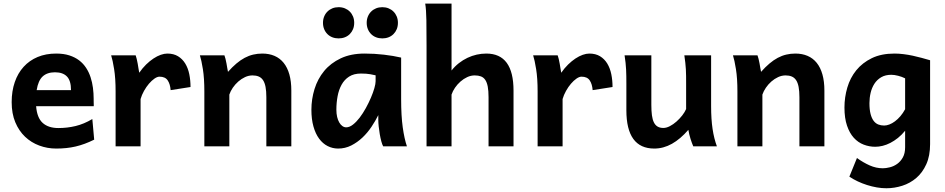

<svg xmlns="http://www.w3.org/2000/svg" viewBox="-20 -801 5172 1051"><path d="M177.7 -219.7Q182.6 -156.2 213.6 -128.2Q244.6 -100.1 299.8 -100.1Q348.1 -100.1 393.8 -111.1Q439.5 -122.1 485.4 -149.4L495.6 -36.6Q469.2 -23.4 444.1 -14.2Q418.9 -4.9 393.8 1Q368.7 6.8 342.3 9.5Q315.9 12.2 287.6 12.2Q239.3 12.2 195.1 -4.2Q150.9 -20.5 117.2 -52.5Q83.5 -84.5 63.7 -131.8Q43.9 -179.2 43.9 -241.7Q43.9 -302.2 60.8 -351.3Q77.6 -400.4 109.4 -435.3Q141.1 -470.2 186 -489Q231 -507.8 287.6 -507.8Q328.6 -507.8 359.6 -497.8Q390.6 -487.8 413.3 -470.5Q436 -453.1 451.4 -429.4Q466.8 -405.8 475.8 -378.2Q484.9 -350.6 488.8 -320.3Q492.7 -290 492.7 -259.8V-251Q492.7 -245.6 492.9 -239.7Q493.2 -233.9 493.2 -228.5V-219.7ZM280.8 -405.3Q238.3 -405.3 213.6 -382.6Q189 -359.9 180.7 -307.6H368.7Q368.7 -359.4 346.4 -382.3Q324.2 -405.3 280.8 -405.3Z M612.8 0V-300.3Q612.8 -372.6 604.7 -422.6Q596.7 -472.7 588.4 -498H722.7Q725.6 -490.2 728.5 -477.8Q731.4 -465.3 733.9 -451.7Q736.3 -438 738.3 -424.8L742.2 -402.8Q759.8 -428.2 779.8 -447.8Q799.8 -467.3 820.1 -480.7Q840.3 -494.1 859.9 -501Q879.4 -507.8 896 -507.8Q930.2 -507.8 954.3 -493.2Q978.5 -478.5 993.9 -453.4Q1009.3 -428.2 1016.1 -395Q1022.9 -361.8 1022.9 -324.7L914.1 -307.6Q911.6 -340.8 897.9 -361.1Q884.3 -381.3 853 -381.3Q840.8 -381.3 825.4 -370.6Q810.1 -359.9 795.4 -342.8Q780.8 -325.7 768.3 -303.5Q755.9 -281.2 749.5 -258.8V0Z M1438 0V-268.6Q1438 -302.2 1433.6 -325.2Q1429.2 -348.1 1419.9 -362.1Q1410.6 -376 1396.2 -382.1Q1381.8 -388.2 1362.3 -388.2Q1341.3 -388.2 1321.3 -378.9Q1301.3 -369.6 1284.2 -354.5Q1267.1 -339.4 1254.4 -320.8Q1241.7 -302.2 1235.4 -283.2V0H1098.6V-300.3Q1098.6 -372.6 1090.6 -422.6Q1082.5 -472.7 1074.2 -498H1208.5Q1211.4 -490.7 1214.4 -478.8Q1217.3 -466.8 1219.7 -453.9Q1222.2 -440.9 1224.1 -428.2L1228 -407.7Q1251.5 -434.1 1273.9 -453.1Q1296.4 -472.2 1319.3 -484.4Q1342.3 -496.6 1366.2 -502.2Q1390.1 -507.8 1416 -507.8Q1453.1 -507.8 1482.7 -495.1Q1512.2 -482.4 1532.7 -457Q1553.2 -431.6 1564 -393.6Q1574.7 -355.5 1574.7 -305.2V0Z M2036.1 -388.7Q2025.9 -391.1 2006.3 -394.8Q1986.8 -398.4 1955.6 -398.4Q1917 -398.4 1891.1 -381.8Q1865.2 -365.2 1849.9 -337.4Q1834.5 -309.6 1827.9 -273.9Q1821.3 -238.3 1821.3 -200.2Q1821.3 -178.7 1825.4 -161.1Q1829.6 -143.6 1836.9 -130.9Q1844.2 -118.2 1854 -111.1Q1863.8 -104 1875 -104Q1893.1 -104 1912.1 -118.9Q1931.2 -133.8 1949 -157.2Q1966.8 -180.7 1982.7 -209.5Q1998.5 -238.3 2010.5 -266.4Q2022.5 -294.4 2029.3 -318.4Q2036.1 -342.3 2036.1 -356.4ZM2077.6 0Q2072.3 -8.8 2067.4 -27.1Q2062.5 -45.4 2058.8 -66.7Q2055.2 -87.9 2053 -108.6Q2050.8 -129.4 2050.8 -143.1V-170.9Q2035.2 -139.2 2013.4 -106.7Q1991.7 -74.2 1963.9 -47.9Q1936 -21.5 1902.6 -4.6Q1869.1 12.2 1831.1 12.2Q1800.3 12.2 1773.4 -1.5Q1746.6 -15.1 1726.8 -42Q1707 -68.8 1695.8 -108.6Q1684.6 -148.4 1684.6 -200.2Q1684.6 -258.3 1701.7 -313.7Q1718.8 -369.1 1754.4 -412.4Q1790 -455.6 1845.2 -481.7Q1900.4 -507.8 1976.1 -507.8Q2029.3 -507.8 2081.5 -501.7Q2133.8 -495.6 2175.8 -485.8V-258.8Q2175.8 -166.5 2184.6 -103.8Q2193.4 -41 2207.5 0ZM1748 -676.3Q1748 -694.8 1754.4 -710.4Q1760.7 -726.1 1772.2 -737.5Q1783.7 -749 1799.3 -755.4Q1814.9 -761.7 1833.5 -761.7Q1852.1 -761.7 1867.7 -755.4Q1883.3 -749 1894.8 -737.5Q1906.2 -726.1 1912.6 -710.4Q1918.9 -694.8 1918.9 -676.3Q1918.9 -657.2 1912.6 -641.6Q1906.2 -626 1894.8 -614.5Q1883.3 -603 1867.7 -596.9Q1852.1 -590.8 1833.5 -590.8Q1814.9 -590.8 1799.3 -596.9Q1783.7 -603 1772.2 -614.5Q1760.7 -626 1754.4 -641.6Q1748 -657.2 1748 -676.3ZM1987.3 -676.3Q1987.3 -694.8 1993.7 -710.4Q2000 -726.1 2011.5 -737.5Q2022.9 -749 2038.6 -755.4Q2054.2 -761.7 2072.8 -761.7Q2091.3 -761.7 2106.9 -755.4Q2122.6 -749 2134 -737.5Q2145.5 -726.1 2151.9 -710.4Q2158.2 -694.8 2158.2 -676.3Q2158.2 -657.2 2151.9 -641.6Q2145.5 -626 2134 -614.5Q2122.6 -603 2106.9 -596.9Q2091.3 -590.8 2072.8 -590.8Q2054.2 -590.8 2038.6 -596.9Q2022.9 -603 2011.5 -614.5Q2000 -626 1993.7 -641.6Q1987.3 -657.2 1987.3 -676.3Z M2451.7 0H2314.9V-551.8Q2314.9 -630.9 2314 -690.2Q2313 -749.5 2307.6 -781.2H2451.7V-415Q2469.7 -438 2491.9 -455.3Q2514.2 -472.7 2538.8 -484.4Q2563.5 -496.1 2589.6 -502Q2615.7 -507.8 2642.1 -507.8Q2791 -507.8 2791 -305.2V0H2654.3V-268.6Q2654.3 -304.2 2649.9 -327.1Q2645.5 -350.1 2636.2 -363.8Q2627 -377.4 2612.5 -382.8Q2598.1 -388.2 2578.6 -388.2Q2557.6 -388.2 2537.6 -378.9Q2517.6 -369.6 2500.5 -354.5Q2483.4 -339.4 2470.7 -320.8Q2458 -302.2 2451.7 -283.2Z M2922.9 0V-300.3Q2922.9 -372.6 2914.8 -422.6Q2906.7 -472.7 2898.4 -498H3032.7Q3035.6 -490.2 3038.6 -477.8Q3041.5 -465.3 3043.9 -451.7Q3046.4 -438 3048.3 -424.8L3052.2 -402.8Q3069.8 -428.2 3089.8 -447.8Q3109.9 -467.3 3130.1 -480.7Q3150.4 -494.1 3169.9 -501Q3189.5 -507.8 3206.1 -507.8Q3240.2 -507.8 3264.4 -493.2Q3288.6 -478.5 3304 -453.4Q3319.3 -428.2 3326.2 -395Q3333 -361.8 3333 -324.7L3224.1 -307.6Q3221.7 -340.8 3208 -361.1Q3194.3 -381.3 3163.1 -381.3Q3150.9 -381.3 3135.5 -370.6Q3120.1 -359.9 3105.5 -342.8Q3090.8 -325.7 3078.4 -303.5Q3065.9 -281.2 3059.6 -258.8V0Z M3774.9 0Q3771.5 -7.8 3767.6 -18.3Q3763.7 -28.8 3760 -40.5Q3756.3 -52.2 3753.2 -64.9Q3750 -77.6 3748 -90.3Q3704.6 -40 3658.2 -13.9Q3611.8 12.2 3561.5 12.2Q3408.7 12.2 3408.7 -197.8V-341.8Q3408.7 -365.2 3408.4 -384.3Q3408.2 -403.3 3407.2 -421.1Q3406.2 -439 3404.3 -457.5Q3402.3 -476.1 3398.9 -498H3545.4V-227.1Q3545.4 -193.8 3548.6 -169.9Q3551.8 -146 3559.6 -130.6Q3567.4 -115.2 3580.1 -107.9Q3592.8 -100.6 3611.3 -100.6Q3627.9 -100.6 3646.7 -110.4Q3665.5 -120.1 3682.9 -135.5Q3700.2 -150.9 3714.4 -168.9Q3728.5 -187 3735.8 -204.1V-341.8Q3735.8 -365.7 3735.6 -385Q3735.4 -404.3 3734.4 -421.9Q3733.4 -439.5 3731.4 -457.5Q3729.5 -475.6 3726.1 -498H3872.6V-219.7Q3872.6 -148.4 3880.6 -95Q3888.7 -41.5 3904.3 0Z M4356 0V-268.6Q4356 -302.2 4351.6 -325.2Q4347.2 -348.1 4337.9 -362.1Q4328.6 -376 4314.2 -382.1Q4299.8 -388.2 4280.3 -388.2Q4259.3 -388.2 4239.3 -378.9Q4219.2 -369.6 4202.1 -354.5Q4185.1 -339.4 4172.4 -320.8Q4159.7 -302.2 4153.3 -283.2V0H4016.6V-300.3Q4016.6 -372.6 4008.5 -422.6Q4000.5 -472.7 3992.2 -498H4126.5Q4129.4 -490.7 4132.3 -478.8Q4135.3 -466.8 4137.7 -453.9Q4140.1 -440.9 4142.1 -428.2L4146 -407.7Q4169.4 -434.1 4191.9 -453.1Q4214.4 -472.2 4237.3 -484.4Q4260.3 -496.6 4284.2 -502.2Q4308.1 -507.8 4334 -507.8Q4371.1 -507.8 4400.6 -495.1Q4430.2 -482.4 4450.7 -457Q4471.2 -431.6 4481.9 -393.6Q4492.7 -355.5 4492.7 -305.2V0Z M4934.6 -372.1Q4917.5 -380.9 4896.5 -386.2Q4875.5 -391.6 4858.9 -391.6Q4826.7 -391.6 4803.7 -378.2Q4780.8 -364.7 4766.6 -342.8Q4752.4 -320.8 4745.8 -293Q4739.3 -265.1 4739.3 -236.8Q4739.3 -201.2 4745.4 -177.5Q4751.5 -153.8 4762.2 -139.6Q4772.9 -125.5 4787.6 -119.6Q4802.2 -113.8 4819.8 -113.8Q4833 -113.8 4848.4 -119.6Q4863.8 -125.5 4879.2 -137Q4894.5 -148.4 4908.7 -165Q4922.9 -181.6 4934.6 -203.1ZM5071.3 -12.2Q5071.3 52.2 5050.5 98.1Q5029.8 144 4995.8 173.1Q4961.9 202.1 4918.9 215.8Q4876 229.5 4832 229.5Q4806.6 229.5 4779.8 224.9Q4752.9 220.2 4726.6 211.9Q4700.2 203.6 4675.3 191.9Q4650.4 180.2 4629.4 166L4670.9 64Q4705.6 88.9 4740.7 104.5Q4775.9 120.1 4812.5 120.1Q4830.1 120.1 4851.3 114.7Q4872.6 109.4 4891.1 96.2Q4909.7 83 4922.1 60.8Q4934.6 38.6 4934.6 4.9V-85.4Q4916 -62.5 4895.5 -46.1Q4875 -29.8 4853.8 -18.8Q4832.5 -7.8 4811.5 -2.7Q4790.5 2.4 4771 2.4Q4738.3 2.4 4707.8 -9.3Q4677.2 -21 4653.8 -46.6Q4630.4 -72.3 4616.5 -113.3Q4602.5 -154.3 4602.5 -212.4Q4602.5 -268.6 4618.2 -321.8Q4633.8 -375 4667.2 -416.3Q4700.7 -457.5 4752.4 -482.7Q4804.2 -507.8 4876.5 -507.8Q4900.4 -507.8 4925.8 -504.6Q4951.2 -501.5 4976.3 -496.1Q5001.5 -490.7 5025.6 -484.1Q5049.8 -477.5 5071.3 -471.2Z"/></svg>

Font: Andika New Basic
Style: Bold
Weight: 700
Designer: Victor Gaultney, Annie Olsen, Pablo Ugerman
Foundry: SIL International
Version: Version 5.500; ttfautohint (v1.8.3)